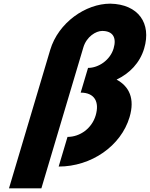

<svg xmlns="http://www.w3.org/2000/svg" viewBox="-20 -895 819 1049"><path d="M300.5 15C478.5 15 640.9 -97 687.9 -255C718 -356 686 -423 617 -460C688.1 -494 744.1 -551 767.6 -630C808.7 -768 735.6 -872 582.5 -875C448.5 -875 298.9 -772 254.2 -622L206 -460L165.8 -325L29.1 134H206.1L435.4 -636C452.9 -695 504.2 -726 538.2 -726C596.2 -726 618.5 -690 600.6 -630C581.8 -567 519 -524 461 -524L420.8 -389C496.8 -389 524.6 -338 502.6 -264C481.8 -194 417.8 -147 348.8 -147Z"/></svg>

Font: Hussar
Style: BdOblThree
Weight: 700
Foundry: Cannot Into Space Fonts
Version: Version 2.00